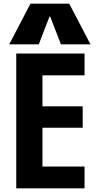

<svg xmlns="http://www.w3.org/2000/svg" viewBox="-20 -1020 540 1040"><path d="M68 0V-730H438V-612H210V-444H428V-328H210V-118H438V0ZM30 -780 145 -1000H355L470 -780H310L252 -930H248L190 -780Z"/></svg>

Font: M PLUS Code Latin
Style: Bold
Weight: 700
Designer: Coji Morishita
Foundry: UNDERFOREST DESIGN
Version: Version 1.002; ttfautohint (v1.8.3)